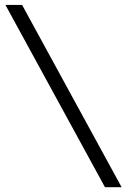

<svg xmlns="http://www.w3.org/2000/svg" viewBox="-20 -740 540 794"><path d="M482.9 34.2H414.1L2.4 -719.7H71.3Z"/></svg>

Font: Caudex
Style: Regular
Weight: 400
Version: Version 1.01